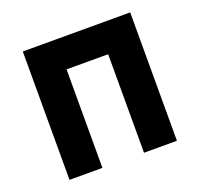

<svg xmlns="http://www.w3.org/2000/svg" viewBox="-102 -662 803 773"><g transform="rotate(-20 300.0 -275.0)"><path d="M69.9 0V-550H530.1V0H389.1V-422.1H210.9V0Z"/></g></svg>

Font: JetBrains Mono
Style: Regular
Weight: 400
Monospace: yes
Designer: Philipp Nurullin, Konstantin Bulenkov
Foundry: JetBrains
Version: Version 2.305